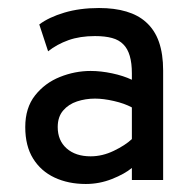

<svg xmlns="http://www.w3.org/2000/svg" viewBox="-20 -732 490 479"><path d="M194 -273Q150.5 -273 116.2 -289Q82 -305 62.5 -336.5Q43 -368 43 -415Q43 -463 67.5 -494Q92 -525 129.5 -540Q167 -555 206 -555Q231.5 -555 259.8 -549Q288 -543 309 -533V-549Q309 -600 288 -621Q277 -632.5 259.5 -637.2Q242 -642 217 -642Q179.5 -642 150.8 -631.8Q122 -621.5 100 -604L78 -671Q102 -689 140.5 -700.5Q179 -712 227 -712Q266 -712 295.2 -703.2Q324.5 -694.5 344 -677Q366 -657.5 376.5 -627.5Q387 -597.5 387 -556V-283H309V-313Q291 -298 259.5 -285.5Q228 -273 194 -273ZM206 -342Q235.5 -342 264 -355.8Q292.5 -369.5 309 -385V-464Q290.5 -474 264.2 -480Q238 -486 217 -486Q193.5 -486 172.2 -479Q151 -472 137.5 -456.2Q124 -440.5 124 -415Q124 -381.5 146.2 -361.8Q168.5 -342 206 -342Z"/></svg>

Font: Undotted
Style: Regular
Weight: 400
Designer: Delve Withrington, Dave Bailey, Thomas Jockin
Foundry: Delve Fonts LLC
Version: Version 4.000